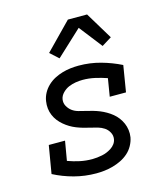

<svg xmlns="http://www.w3.org/2000/svg" viewBox="-114 -850 828 947"><g transform="rotate(-15 300.0 -376.5)"><path d="M261 8Q203 8 148.5 -6.5Q94 -21 46 -46L70 -188H153L136 -89Q166 -78 196.5 -71.5Q227 -65 260 -65Q272 -65 285 -66.5Q298 -68 310.5 -70.5Q323 -73 335 -78Q347 -83 358.5 -90.5Q370 -98 378 -109Q386 -120 388 -133Q391 -151 382 -167.5Q373 -184 358.5 -193.5Q344 -203 327 -208Q310 -213 292 -217Q274 -221 256.5 -226Q239 -231 222.5 -237.5Q206 -244 191 -253Q176 -262 162.5 -273.5Q149 -285 138.5 -298.5Q128 -312 121 -328.5Q114 -345 112 -363Q110 -381 113 -400Q116 -421 126.5 -440.5Q137 -460 153.5 -475.5Q170 -491 189.5 -501Q209 -511 229.5 -517Q250 -523 271 -525.5Q292 -528 313 -528Q371 -528 425 -513Q479 -498 527 -474L505 -340H422L437 -431Q408 -441 377 -448Q346 -455 314 -455Q296 -455 278 -452Q260 -449 243 -442Q226 -435 211.5 -420.5Q197 -406 194 -388Q191 -369 200 -353Q209 -337 222.5 -327Q236 -317 254 -312Q272 -307 289.5 -303Q307 -299 324.5 -294Q342 -289 358 -282.5Q374 -276 389.5 -267Q405 -258 418.5 -247Q432 -236 442.5 -222Q453 -208 460 -192Q467 -176 469.5 -157.5Q472 -139 469 -120Q465 -99 454 -79Q443 -59 426 -44Q409 -29 388.5 -19Q368 -9 346.5 -3Q325 3 303.5 5.5Q282 8 261 8ZM232 -587 189 -626 321 -761H419L503 -622L453 -591L362 -708Z"/></g></svg>

Font: Iosevka Etoile
Style: Italic
Weight: 400
Italic angle: -9°
Designer: Belleve Invis
Foundry: Belleve Invis
Version: Version 22.1.2; ttfautohint (v1.8.4)